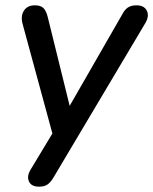

<svg xmlns="http://www.w3.org/2000/svg" viewBox="-20 -515 576 722"><path d="M127 187Q98 187 89 167.5Q80 148 95 123L177 -13L65 -425Q57 -455 70 -475Q83 -495 111 -495Q133 -495 143.5 -484.5Q154 -474 160 -449L242 -117L438 -458Q448 -478 460.5 -486.5Q473 -495 493 -495Q522 -495 532 -475Q542 -455 527 -429L182 151Q171 170 159 178.5Q147 187 127 187Z"/></svg>

Font: Nunito SemiBold
Style: Italic
Weight: 600
Italic angle: -9°
Designer: Vernon Adams
Foundry: Vernon Adams
Version: Version 3.601; ttfautohint (v1.8.2.53-6de2)